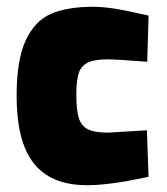

<svg xmlns="http://www.w3.org/2000/svg" viewBox="-20 -533 493 566"><path d="M29 -250Q29 -357 56 -414.5Q83 -472 131 -492.5Q179 -513 254 -513Q284 -513 321 -507Q358 -501 418 -487L414 -351Q321 -358 298 -358Q259 -358 239 -348.5Q219 -339 212 -317Q205 -295 205 -253Q205 -208 212.5 -184.5Q220 -161 240 -151.5Q260 -142 298 -142L413 -149L418 -12Q305 13 237 13Q131 13 80 -51Q29 -115 29 -250Z"/></svg>

Font: Cairo Black
Style: Regular
Weight: 900
Designer: Mohamed Gaber, the designers of Titillium
Foundry: Kief Type Foundry
Version: Version 2.009; ttfautohint (v1.5.33-1714) -l 8 -r 50 -G 200 